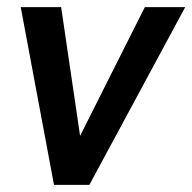

<svg xmlns="http://www.w3.org/2000/svg" viewBox="-20 -517 538 537"><path d="M498 -497 230 0H131L38 -497H151L204 -137L385 -497Z"/></svg>

Font: Cabin
Style: SemiBold Italic
Weight: 600
Designer: Pablo Impallari
Foundry: Pablo Impallari. www.impallari.com Igino Marini. www.ikern.com
Version: Version 1.005